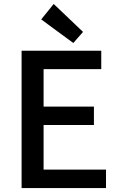

<svg xmlns="http://www.w3.org/2000/svg" viewBox="-20 -949 600 969"><path d="M89 0V-693H491V-600H200V-411H454V-318H200V-93H515V0ZM350 -732 188 -851 251 -929 399 -788Z"/></svg>

Font: Ubuntu Sans Mono Medium
Style: Regular
Weight: 500
Monospace: yes
Designer: Dalton Maag Ltd
Foundry: Dalton Maag Ltd
Version: Version 1.006